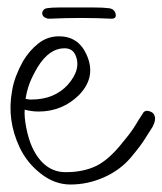

<svg xmlns="http://www.w3.org/2000/svg" viewBox="-20 -475 434 513"><path d="M168.2 18Q126.2 18 89 -11Q51.8 -40 32.1 -82Q-1.6 -154 11.9 -230Q15 -251 22.8 -271.5Q30.6 -292 41.2 -311Q58.5 -340 82.6 -359Q106.7 -378 137.7 -378Q188.7 -378 210.8 -330Q238.7 -270 191 -221Q146.1 -177 83.1 -177Q72.1 -177 62.8 -178.5Q53.4 -180 46 -182Q44.4 -163 50.3 -133Q56.2 -103 66.3 -81Q97.5 -15 155.5 -15Q202.5 -15 236.7 -31.5Q270.9 -48 307.3 -94Q330.8 -122 340.9 -139Q351 -156 363.6 -175Q367.7 -179 372.7 -179Q377.7 -179 383.9 -176Q390.1 -173 392.4 -167Q398 -156 387.6 -136Q377.3 -120 366.3 -102.5Q355.4 -85 329.5 -54Q300.4 -20 257.3 -1Q214.2 18 168.2 18ZM62.7 -209Q94.7 -209 118.9 -219Q143.1 -229 160.7 -248Q198.8 -291 181 -329Q173.1 -346 152.1 -346Q112.1 -346 81.4 -297Q67 -273 59.5 -253.5Q52 -234 48.3 -211Q55.7 -209 62.7 -209ZM111.9 -425Q105.9 -425 100.2 -428Q94.5 -431 93.1 -437Q91.9 -442 95.3 -447Q98.6 -452 105.4 -453Q115.9 -455 136.9 -455Q157.9 -455 182.9 -455Q207.9 -455 231.9 -455Q255.9 -455 271.4 -453Q285.9 -451 288.9 -438Q291.9 -425 277.9 -425Q258.6 -426 238 -426.5Q217.4 -427 196.4 -427Q174.4 -427 153.5 -426.5Q132.6 -426 111.9 -425Z"/></svg>

Font: Oooh Baby
Style: Normal
Weight: 400
Designer: Robert E. Leuschke
Foundry: Robert E. Leuschke
Version: Version 1.011; ttfautohint (v1.8.3)